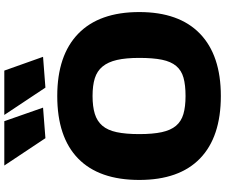

<svg xmlns="http://www.w3.org/2000/svg" viewBox="-97 -939 1046 892"><g transform="rotate(-90 426.0 -493.0)"><path d="M426 10Q236 10 136 -86.5Q36 -183 36 -369Q36 -556 135.5 -653Q235 -750 426 -750Q615 -750 715.5 -652.5Q816 -555 816 -369Q816 -184 715.5 -87Q615 10 426 10ZM426 -154Q477 -154 511 -163.5Q545 -173 565.5 -197.5Q586 -222 594.5 -263.5Q603 -305 603 -369Q603 -431 593.5 -472.5Q584 -514 563 -539.5Q542 -565 508.5 -575.5Q475 -586 426 -586Q377 -586 343 -575.5Q309 -565 288 -540.5Q267 -516 258 -474Q249 -432 249 -369Q249 -306 258 -264.5Q267 -223 287.5 -198.5Q308 -174 342 -164Q376 -154 426 -154ZM230 -805 103 -996H309L372 -816ZM465 -805 338 -996H544L608 -816Z"/></g></svg>

Font: Encode Sans Wide
Style: ExtraBold
Weight: 800
Designer: Pablo Impallari, Andres Torresi
Foundry: Pablo Impallari, Andres Torresi
Version: Version 1.000; ttfautohint (v1.00) -l 8 -r 50 -G 200 -x 14 -